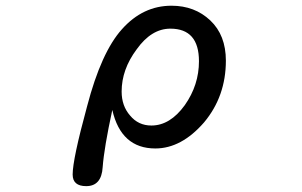

<svg xmlns="http://www.w3.org/2000/svg" viewBox="-20 -507 1040 662"><path d="M230.5 94.7Q230.5 42 280.3 -140.6Q329.1 -327.1 400.4 -406.2Q472.7 -487.3 571.3 -487.3Q651.4 -487.3 705.1 -436.5Q758.8 -385.7 758.8 -297.9Q758.8 -174.8 683.6 -85Q605.5 4.9 515.6 4.9Q397.5 4.9 367.2 -127.9Q338.9 2.9 334 69.3Q330.1 134.8 277.3 134.8Q230.5 134.8 230.5 94.7ZM617.2 -144.5Q666 -213.9 666 -295.9Q666 -408.2 567.4 -408.2Q502 -408.2 451.2 -336.9Q399.4 -267.6 399.4 -191.4Q399.4 -141.6 428.7 -108.4Q457 -74.2 502 -74.2Q566.4 -74.2 617.2 -144.5Z"/></svg>

Font: jf-openhuninn-1.1
Style: Regular
Weight: 400
Designer: [Kosugi Maru]
      Designed by Motoya company      

      [Varela Round]
      Joe Prince(Latin component); Avraham Co
Foundry: justfont CO.,LTD.
Version: 1.1